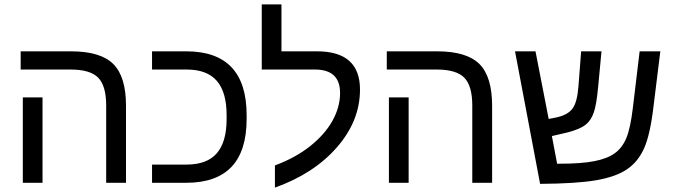

<svg xmlns="http://www.w3.org/2000/svg" viewBox="-20 -833 3072 875"><path d="M173.8 0V-389.2H84V0ZM554.2 0V-351.1C554.2 -439.6 534.8 -503.1 496.1 -541.5C457.4 -579.9 393.1 -599.1 303.2 -599.1H74.2V-516.1H301.8C361.3 -516.1 403.2 -503.7 427.5 -479C451.7 -454.3 463.9 -411.9 463.9 -352.1V0Z M1104 -291V-308.1C1104 -502.1 1012.2 -599.1 828.6 -599.1H672.9V-516.1H830.6C892.4 -516.1 938.2 -498.9 968 -464.6C997.8 -430.3 1012.7 -378.4 1012.7 -309.1V-290C1012.7 -221 997.9 -169.3 968.3 -134.8C938.6 -100.3 892.7 -83 830.6 -83H672.9V0H828.6C1012.2 0 1104 -97 1104 -291Z M1232.9 -79.1V22C1351.4 -20.3 1445.6 -81.6 1515.6 -161.9C1585.6 -242.1 1620.6 -329.8 1620.6 -424.8C1620.6 -541 1555.3 -599.1 1424.8 -599.1H1262.7V-813H1172.9V-516.1H1415.5C1491.7 -516.1 1529.8 -480.5 1529.8 -409.2C1529.8 -366.2 1518.1 -323.9 1494.9 -282.2C1471.6 -240.6 1437.7 -202.1 1393.1 -166.7C1348.5 -131.4 1295.1 -102.2 1232.9 -79.1Z M1842.3 0V-389.2H1752.4V0ZM2222.7 0V-351.1C2222.7 -439.6 2203.3 -503.1 2164.6 -541.5C2125.8 -579.9 2061.5 -599.1 1971.7 -599.1H1742.7V-516.1H1970.2C2029.8 -516.1 2071.7 -503.7 2095.9 -479C2120.2 -454.3 2132.3 -411.9 2132.3 -352.1V0Z M2628.4 -599.1 2616.2 -439.9C2612.6 -392.4 2603.8 -358.8 2589.8 -339.1C2575.8 -319.4 2551.3 -305.7 2516.1 -297.9L2480.5 -291L2420.4 -599.1H2327.1L2441.4 4.9C2552.1 4.2 2637.1 -1.2 2696.5 -11.5C2755.9 -21.7 2802.6 -38.2 2836.4 -60.8C2870.3 -83.4 2896.5 -115.3 2915 -156.5C2933.6 -197.7 2947.9 -260.9 2958 -346.2L2989.3 -599.1H2895L2864.3 -342.8C2856.8 -279.6 2846.8 -233.2 2834.2 -203.4C2821.7 -173.6 2804 -150.6 2781.2 -134.3C2758.5 -118 2727.4 -106 2688 -98.4C2648.6 -90.7 2596.2 -86.9 2530.8 -86.9H2519L2495.1 -212.9L2568.4 -230C2606.1 -240.1 2633.1 -251.7 2649.4 -264.9C2665.7 -278.1 2678 -296.8 2686.3 -321C2694.6 -345.3 2701.2 -384.6 2706.1 -439L2721.2 -599.1Z"/></svg>

Font: Arimo
Style: Regular
Weight: 400
Designer: Steve Matteson
Foundry: Monotype Imaging Inc.
Version: Version 1.32